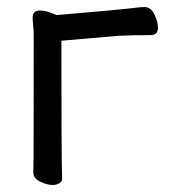

<svg xmlns="http://www.w3.org/2000/svg" viewBox="-20 -511 540 547"><path d="M130 16Q114 16 94.5 6.5Q75 -3 75 -19Q75 -31 75.5 -57Q76 -83 76 -411Q76 -425 74.5 -438Q73 -451 73 -461Q73 -481 94 -481Q114 -481 141 -468Q329 -484 358 -488Q382 -491 391 -491Q410 -491 420 -470Q430 -449 430 -432Q430 -411 409 -411Q357 -411 317 -409L155 -395Q155 -76 156 -47Q157 -18 157 -1Q157 6 149 11Q141 16 130 16Z"/></svg>

Font: LXGW WenKai Mono TC
Style: Bold
Weight: 700
Designer: LXGW / Fontworks Inc.
Foundry: LXGW / Fontworks Inc.
Version: Version 1.330